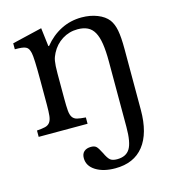

<svg xmlns="http://www.w3.org/2000/svg" viewBox="-117 -637 897 994"><g transform="rotate(-15 332.0 -140.0)"><path d="M216 -157Q216 -116 218 -92.5Q220 -69 228.5 -56.5Q237 -44 253.5 -40Q270 -36 299 -34V0H37V-34Q65 -36 81.5 -40Q98 -44 107 -56Q116 -68 118.5 -90Q121 -112 121 -150V-283Q121 -402 115 -428Q112 -441 107.5 -449.5Q103 -458 94 -462.5Q85 -467 71 -468.5Q57 -470 35 -470V-502L195 -540L207 -441H211Q249 -488 300 -514Q351 -540 411 -540Q457 -540 495 -525Q533 -510 553 -484Q570 -461 577 -424.5Q584 -388 584 -324V2Q584 127 531.5 193.5Q479 260 379 260Q315 260 274.5 234.5Q234 209 234 167Q234 144 247.5 132Q261 120 285 120Q303 120 312.5 128.5Q322 137 337 167Q351 197 363 207Q375 217 400 217Q448 217 468.5 184Q489 151 489 68V-282Q489 -339 483 -378Q477 -417 463.5 -441Q450 -465 428 -475.5Q406 -486 375 -486Q330 -486 292.5 -462.5Q255 -439 234 -398Q229 -388 225.5 -379Q222 -370 220 -358Q218 -346 217 -330.5Q216 -315 216 -291Z"/></g></svg>

Font: Libre Baskerville
Style: Regular
Weight: 400
Designer: Pablo Impallari, Rodrigo Fuenzalida
Foundry: Pablo Impallari, Rodrigo Fuenzalida
Version: Version 1.000; ttfautohint (v0.93) -l 8 -r 50 -G 200 -x 14 -